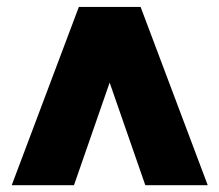

<svg xmlns="http://www.w3.org/2000/svg" viewBox="-20 -800 640 560"><path d="M390.1 -779.8 585.9 -259.8H403.8L299.8 -559.1L195.8 -259.8H14.2L210 -779.8Z"/></svg>

Font: Cooper Hewitt
Style: Heavy
Weight: 713
Designer: Village Type and Design LLC
Foundry: Cooper Hewitt Smithsonian Design Museum
Version: 1.000